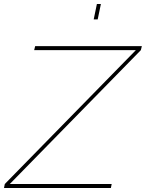

<svg xmlns="http://www.w3.org/2000/svg" viewBox="-60 -941 730 961"><path d="M-36 -20 620 -690H111L116 -710H650L645 -690L-11 -20H499L495 0H-40ZM409 -844 425 -921H445L429 -844Z"/></svg>

Font: Raleway Thin Thin
Style: Italic
Weight: 250
Italic angle: -12°
Version: Version 4.026